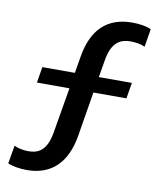

<svg xmlns="http://www.w3.org/2000/svg" viewBox="-86 -725 738 901"><g transform="rotate(10 283.5 -274.0)"><path d="M103.3 110C220 110 291.7 40.8 313.3 -90L348.3 -302.5H505.8L518.3 -378.3H360.8L375 -461.7C390 -551.7 433.3 -569.2 479.2 -569.2C502.5 -569.2 529.2 -565 547.5 -555.8L561.7 -641.7C540 -652.5 504.2 -657.5 471.7 -657.5C351.7 -657.5 281.7 -589.2 260 -457.5L246.7 -378.3H91.7L79.2 -302.5H234.2L197.5 -85.8C182.5 3.3 141.7 21.7 95 21.7C71.7 21.7 45.8 16.7 27.5 7.5L12.5 94.2C35 104.2 70 110 103.3 110Z"/></g></svg>

Font: Familjen Grotesk Medium
Style: Regular
Weight: 500
Designer: Anders Wikstroem, Jonas Baeckman, Matilda Gysing, Kristian Moeller
Foundry: Familjen STHLM AB
Version: Version 2.000